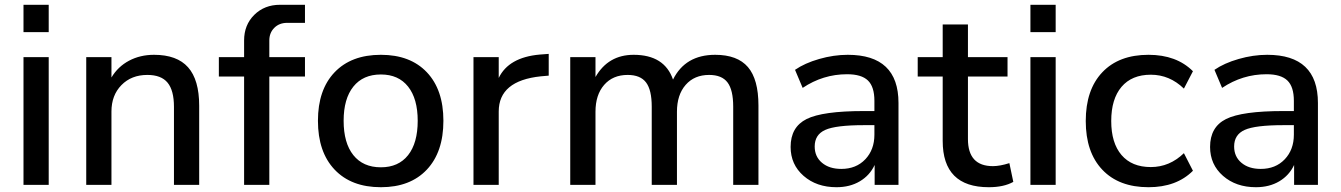

<svg xmlns="http://www.w3.org/2000/svg" viewBox="-20 -780 5659 810"><path d="M79.1 -644.5V-759.8H185.5V-644.5ZM79.1 0V-539.1H185.5V0Z M343.8 0V-539.1H450.2V-453.1Q477.5 -499 524.4 -523.9Q571.3 -548.8 629.9 -548.8Q726.6 -548.8 773.4 -496.1Q820.3 -443.4 820.3 -334V0H713.9V-329.1Q713.9 -398.4 687 -431.2Q660.2 -463.9 601.6 -463.9Q534.2 -463.9 492.2 -420.9Q450.2 -377.9 450.2 -309.6V0Z M1009.8 0V-457H903.3V-539.1H1009.8V-609.4Q1009.8 -674.8 1052.7 -717.3Q1095.7 -759.8 1161.1 -759.8H1266.6V-683.6H1191.4Q1158.2 -683.6 1137.2 -662.6Q1116.2 -641.6 1116.2 -609.4V-539.1H1266.6V-457H1116.2V0Z M1586.9 9.8Q1461.9 9.8 1391.6 -64.5Q1321.3 -138.7 1321.3 -270.5Q1321.3 -401.4 1391.6 -475.1Q1461.9 -548.8 1586.9 -548.8Q1710.9 -548.8 1780.8 -475.1Q1850.6 -401.4 1850.6 -270.5Q1850.6 -138.7 1780.8 -64.5Q1710.9 9.8 1586.9 9.8ZM1429.7 -270.5Q1429.7 -176.8 1470.7 -125.5Q1511.7 -74.2 1586.9 -74.2Q1661.1 -74.2 1701.7 -125.5Q1742.2 -176.8 1742.2 -270.5Q1742.2 -363.3 1701.7 -414.6Q1661.1 -465.8 1586.9 -465.8Q1511.7 -465.8 1470.7 -414.6Q1429.7 -363.3 1429.7 -270.5Z M1977.5 0V-539.1H2084V-451.2Q2126 -538.1 2256.8 -549.8L2294.9 -552.7V-460.9L2261.7 -458Q2084 -439.5 2084 -309.6V0Z M2385.7 0V-539.1H2492.2V-455.1Q2545.9 -548.8 2653.3 -548.8Q2783.2 -548.8 2819.3 -444.3Q2871.1 -548.8 2997.1 -548.8Q3090.8 -548.8 3135.3 -497.1Q3179.7 -445.3 3179.7 -335V0H3073.2V-330.1Q3073.2 -400.4 3049.3 -432.1Q3025.4 -463.9 2971.7 -463.9Q2909.2 -463.9 2872.6 -421.9Q2835.9 -379.9 2835.9 -308.6V0H2729.5V-330.1Q2729.5 -400.4 2705.6 -432.1Q2681.6 -463.9 2627.9 -463.9Q2565.4 -463.9 2528.8 -421.9Q2492.2 -379.9 2492.2 -308.6V0Z M3508.8 9.8Q3424.8 9.8 3370.1 -38.1Q3315.4 -85.9 3315.4 -160.2Q3315.4 -244.1 3382.8 -277.8Q3450.2 -311.5 3624 -311.5H3668.9V-354.5Q3668.9 -414.1 3641.6 -440.4Q3614.3 -466.8 3553.7 -466.8Q3452.1 -466.8 3366.2 -409.2L3334 -485.4Q3375 -513.7 3436 -531.2Q3497.1 -548.8 3556.6 -548.8Q3770.5 -548.8 3770.5 -345.7V0H3669.9V-84Q3649.4 -40 3607.4 -15.1Q3565.4 9.8 3508.8 9.8ZM3417 -162.1Q3417 -119.1 3447.8 -93.3Q3478.5 -67.4 3529.3 -67.4Q3591.8 -67.4 3630.4 -107.9Q3668.9 -148.4 3668.9 -211.9V-252H3625Q3505.9 -252 3461.4 -231.9Q3417 -211.9 3417 -162.1Z M4151.4 9.8Q3957 9.8 3957 -185.5V-457H3851.6V-539.1H3957V-676.8H4063.5V-539.1H4230.5V-457H4063.5V-193.4Q4063.5 -79.1 4168.9 -79.1Q4198.2 -79.1 4238.3 -91.8L4254.9 -12.7Q4214.8 9.8 4151.4 9.8Z M4327.1 -644.5V-759.8H4433.6V-644.5ZM4327.1 0V-539.1H4433.6V0Z M4825.2 9.8Q4700.2 9.8 4630.4 -64Q4560.5 -137.7 4560.5 -269.5Q4560.5 -401.4 4630.4 -475.1Q4700.2 -548.8 4825.2 -548.8Q4943.4 -548.8 5012.7 -479.5L4974.6 -406.2Q4914.1 -464.8 4835 -464.8Q4754.9 -464.8 4711.4 -413.6Q4668 -362.3 4668 -269.5Q4668 -176.8 4711.4 -126Q4754.9 -75.2 4835 -75.2Q4914.1 -75.2 4974.6 -133.8L5012.7 -59.6Q4943.4 9.8 4825.2 9.8Z M5278.3 9.8Q5194.3 9.8 5139.6 -38.1Q5085 -85.9 5085 -160.2Q5085 -244.1 5152.3 -277.8Q5219.7 -311.5 5393.6 -311.5H5438.5V-354.5Q5438.5 -414.1 5411.1 -440.4Q5383.8 -466.8 5323.2 -466.8Q5221.7 -466.8 5135.7 -409.2L5103.5 -485.4Q5144.5 -513.7 5205.6 -531.2Q5266.6 -548.8 5326.2 -548.8Q5540 -548.8 5540 -345.7V0H5439.5V-84Q5418.9 -40 5377 -15.1Q5335 9.8 5278.3 9.8ZM5186.5 -162.1Q5186.5 -119.1 5217.3 -93.3Q5248 -67.4 5298.8 -67.4Q5361.3 -67.4 5399.9 -107.9Q5438.5 -148.4 5438.5 -211.9V-252H5394.5Q5275.4 -252 5231 -231.9Q5186.5 -211.9 5186.5 -162.1Z"/></svg>

Font: Min Sans Medium
Style: Regular
Weight: 500
Designer: Jinseong-Kim, NotoSansCJK, Nunito
Foundry: Jinseong-Kim
Version: Version 1.400;Glyphs 3.1.2 (3151)